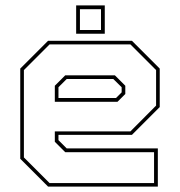

<svg xmlns="http://www.w3.org/2000/svg" viewBox="-20 -691 666 711"><path d="M468.5 -540 571.5 -437V-294.5L468.5 -191.5H196.5V-172L227 -141.5H564.5V0H158L55 -103V-437L158 -540ZM405.5 -412 444 -373.5V-343L415 -314H183V-373.5L221.5 -412ZM463 -526.5H163.5L68.5 -431.5V-108L163.5 -13H550.5V-127.5H221.5L183 -166V-204.5H463L558 -300V-431.5ZM399.5 -398.5H227L196.5 -368V-328H409.5L430.5 -349V-368ZM262 -566V-671H368V-566ZM276 -580H354V-657H276Z"/></svg>

Font: Tourney Thin
Style: Regular
Weight: 100
Designer: Tyler Finck
Foundry: Etcetera Type Co
Version: Version 1.015